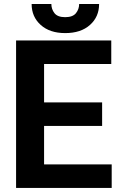

<svg xmlns="http://www.w3.org/2000/svg" viewBox="-20 -927 620 947"><path d="M530.9 -116.1V0H59.3V-727.3H528.8V-611.2H197.4V-421.9H483.7V-305.8H197.4V-116.1ZM370.4 -907.3H468.8Q468.8 -844.1 423.8 -804Q378.9 -763.8 301.5 -763.8Q225.5 -763.8 180.8 -804Q136 -844.1 136 -907.3H233.3Q233.3 -881.7 248.8 -862Q264.2 -842.3 301.5 -842.3Q338.8 -842.3 354.6 -862Q370.4 -881.7 370.4 -907.3Z"/></svg>

Font: Interface
Style: Bold
Weight: 700
Designer: Rasmus Andersson
Foundry: rsms
Version: Version 1.8